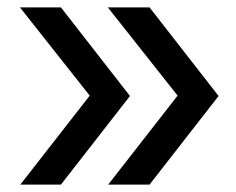

<svg xmlns="http://www.w3.org/2000/svg" viewBox="-20 -540 640 520"><path d="M273 -40 461 -281 272 -520H385L572 -280L385 -40ZM35 -40 223 -281 34 -520H145L332 -280L145 -40Z"/></svg>

Font: Pitagon Sans Mono Medium
Style: Regular
Weight: 500
Monospace: yes
Designer: Travis Tran
Foundry: Pitagon
Version: Version 1.001; ttfautohint (v1.8.4.7-5d5b);gftools[0.9.26]